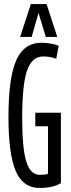

<svg xmlns="http://www.w3.org/2000/svg" viewBox="-20 -922 350 952"><path d="M22 -341Q22 -536 60.5 -623Q99 -710 186 -710Q207 -710 231 -706Q255 -702 271 -695L259 -631Q227 -642 194 -642Q138 -642 114 -571.5Q90 -501 90 -337Q90 -186 110.5 -120.5Q131 -55 178 -55Q205 -55 218 -60V-296H155V-363H282V-14Q263 -2 235.5 4Q208 10 176 10Q94 10 58 -74Q22 -158 22 -341ZM80 -739 133 -902H211L264 -739H207L171 -858L137 -739Z"/></svg>

Font: Georama ExtraCondensed
Style: Regular
Weight: 400
Width: 2
Designer: Jean-Baptiste Levee
Foundry: Production Type
Version: Version 1.000